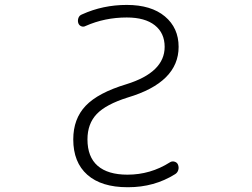

<svg xmlns="http://www.w3.org/2000/svg" viewBox="-20 -784 1040 792"><path d="M502.9 -711.9Q412.1 -711.9 333 -676.8Q324.2 -671.9 314.9 -675.8Q305.7 -679.7 302.7 -689.5Q299.8 -700.2 303.7 -710.4Q307.6 -720.7 318.4 -724.6Q404.3 -763.7 502.9 -763.7Q603.5 -763.7 660.2 -716.3Q716.8 -668.9 716.8 -590.8Q716.8 -444.3 506.8 -381.8Q417 -353.5 378.9 -313.5Q340.8 -273.4 340.8 -209Q340.8 -136.7 382.8 -100.1Q424.8 -63.5 505.9 -63.5Q600.6 -63.5 680.7 -114.3Q689.5 -120.1 699.7 -117.2Q710 -114.3 713.9 -105.5Q718.8 -93.8 715.3 -82.5Q711.9 -71.3 702.1 -65.4Q616.2 -11.7 508.8 -11.7Q507.8 -11.7 505.9 -11.7Q398.4 -11.7 340.3 -63Q282.2 -114.3 282.2 -209Q282.2 -293.9 333.5 -347.7Q384.8 -401.4 501 -436.5Q659.2 -485.4 659.2 -590.8Q659.2 -647.5 618.7 -679.7Q578.1 -711.9 502.9 -711.9Z"/></svg>

Font: Rounded Mgen+ 1m light
Style: Regular
Weight: 200
Designer: [Source Han Sans]
Ryoko NISHIZUKA  (kana & ideographs); Paul D. Hunt (Latin, Greek & Cyrillic); Wenlong ZHANG  (bopomofo
Version: Version 1.059.20150602